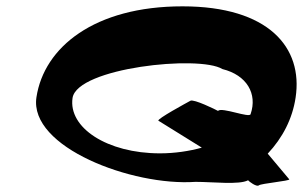

<svg xmlns="http://www.w3.org/2000/svg" viewBox="-20 -590 965 606"><path d="M95 -283C71 -125 398 -2 597 -16C652 -16 735 -6 763 -21C766 -17 790 1 797 -5C804 -11 896 -19 893 -24L825 -105C872 -155 903 -215 913 -282C937 -440 828 -570 556 -570C278 -570 119 -441 95 -283ZM209 -281C224 -376 609 -417 682 -372C759 -353 793 -294 771 -230C769 -216 680 -253 668 -240C661 -244 592 -278 581 -272C570 -266 474 -214 480 -209L617 -124C578 -113 531 -106 485 -106C318 -106 195 -187 209 -281Z"/></svg>

Font: Ampere
Style: SCUltExtIta
Weight: 400
Version: Version 1